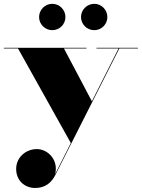

<svg xmlns="http://www.w3.org/2000/svg" viewBox="-34 -704 724 980"><path d="M379.5 -617C379.5 -580 410 -550 447 -550C484 -550 514 -580 514 -617C514 -654 484 -684.5 447 -684.5C410 -684.5 379.5 -654 379.5 -617ZM165.5 -617C165.5 -580 196 -550 233 -550C270 -550 300 -580 300 -617C300 -654 270 -684.5 233 -684.5C196 -684.5 165.5 -654 165.5 -617ZM407.5 -456.5V-460H-14.5V-456.5H58L327.5 26L247.5 184.5C265.5 113.5 211.5 57 154 57C97 57 48.5 100 48.5 158C48.5 221 95.5 255.5 145.5 255.5C199 255.5 229.5 226 247.5 191L575 -456.5H670V-460H458.5V-456.5H571L435 -187L292.5 -456.5Z"/></svg>

Font: Bodoni* 48pt Fatface
Style: Regular
Weight: 900
Version: Version 2.3